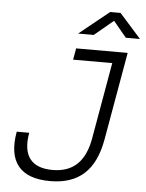

<svg xmlns="http://www.w3.org/2000/svg" viewBox="-60 -946 765 1004"><g transform="rotate(5 322.5 -444.0)"><path d="M240.7 9.8C391.6 9.8 477.1 -68.8 505.9 -232.4L586.9 -693.4H316.4L305.7 -633.3H511.2L440.9 -232.4C419.4 -109.4 356.4 -49.3 248.5 -49.3C135.7 -49.3 88.9 -112.3 110.4 -232.4H44.9C16.1 -72.8 83.5 9.8 240.7 9.8ZM319.8 -771.5H401.9L501.5 -854.5L570.3 -771.5H644.5L531.7 -898.4H477.1Z"/></g></svg>

Font: Cascadia Mono NF Light
Style: Italic
Weight: 300
Italic angle: -10°
Monospace: yes
Designer: Aaron Bell
Foundry: Saja Typeworks
Version: Version 2404.023